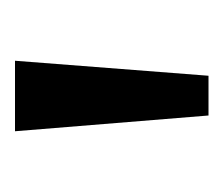

<svg xmlns="http://www.w3.org/2000/svg" viewBox="-41 -885 298 256"><g transform="rotate(-90 108.0 -757.0)"><path d="M82 -628H135L155 -886H61Z"/></g></svg>

Font: Noto Sans Kannada UI ExtraCondensed
Style: Regular
Weight: 400
Width: 2
Designer: Jelle Bosma - Monotype Design Team
Foundry: Monotype Imaging Inc.
Version: Version 2.005